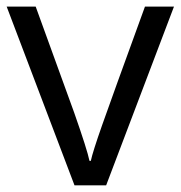

<svg xmlns="http://www.w3.org/2000/svg" viewBox="-20 -555 541 575"><path d="M203.1 0 0 -535.2H86.9L202.1 -217.8Q241.2 -106.4 248 -73.2H252Q257.3 -99.1 285.9 -180.4Q314.5 -261.7 414.1 -535.2H501L297.9 0Z"/></svg>

Font: f02724691
Style: Regular
Weight: 400
Foundry: Ascender Corporation
Version: Version 1.10